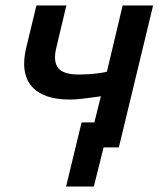

<svg xmlns="http://www.w3.org/2000/svg" viewBox="-20 -542 600 706"><path d="M223 144 280 -92H327L351 -188Q338 -186 318.5 -183.5Q299 -181 278 -178.5Q257 -176 236 -176Q188 -176 153 -188Q118 -200 97 -224Q76 -248 70.5 -284Q65 -320 77 -369L114 -522H224L187 -366Q175 -317 193.5 -292.5Q212 -268 270 -268Q301 -268 328 -271Q355 -274 373 -278L431 -522H543L417 0H361L325 144Z"/></svg>

Font: Ubuntu Sans Mono Medium
Style: Italic
Weight: 500
Italic angle: -13.5°
Monospace: yes
Designer: Dalton Maag Ltd
Foundry: Dalton Maag Ltd
Version: Version 1.006